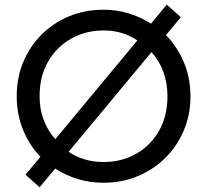

<svg xmlns="http://www.w3.org/2000/svg" viewBox="-20 -756 874 810"><path d="M147 34 87.5 -19 150.5 -94.5Q103.5 -143.5 77 -208.8Q50.5 -274 50.5 -350Q50.5 -428 78.2 -494.5Q106 -561 155.8 -610.5Q205.5 -660 272.2 -687.5Q339 -715 417 -715Q473.5 -715 524.2 -699.2Q575 -683.5 617 -656L683.5 -736.5L743 -683.5L680 -608Q728.5 -558.5 756 -492.2Q783.5 -426 783.5 -350Q783.5 -272.5 755.5 -206Q727.5 -139.5 677.5 -90Q627.5 -40.5 561 -12.8Q494.5 15 417 15Q359.5 15 307.8 -0.8Q256 -16.5 213 -45ZM213.5 -169 559.5 -585.5Q498 -627.5 417 -627.5Q341.5 -627.5 280.2 -593Q219 -558.5 183 -496.2Q147 -434 147 -350Q147 -294.5 164.8 -248.5Q182.5 -202.5 213.5 -169ZM417 -72.5Q493 -72.5 554 -107Q615 -141.5 650.8 -204Q686.5 -266.5 686.5 -350Q686.5 -406.5 668.8 -454Q651 -501.5 619 -536L269.5 -115.5Q333.5 -72.5 417 -72.5Z"/></svg>

Font: Geologica Light
Style: Regular
Weight: 300
Designer: Sindre Bremnes, Frode Helland
Foundry: Monokrom Skriftforlag AS
Version: Version 1.010; ttfautohint (v1.8.4.7-5d5b);gftools[0.9.28]